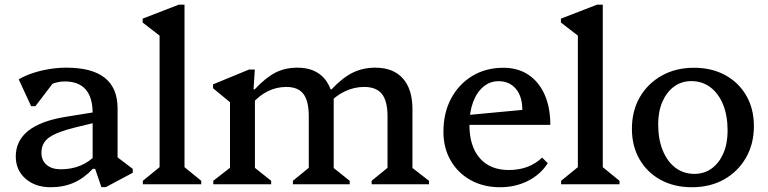

<svg xmlns="http://www.w3.org/2000/svg" viewBox="-20 -785 3274 818"><path d="M412 12.2 385.2 -65.9H374.7V-302.9Q374.7 -370.1 344.9 -404Q315.1 -438 256 -438Q224.9 -438 196.5 -425.2Q168.1 -412.4 150 -389.9L154.9 -473.5H238.2L130.9 -332.6H112.6L59.8 -446.9Q86.2 -462.5 119.3 -473.5Q152.5 -484.5 189.3 -490.6Q226.1 -496.7 262.9 -496.7Q371.9 -496.7 426.4 -453.5Q480.9 -410.3 480.9 -323.4V-85.3L439.5 -146.1L545.6 -65.5V-48.9L430.8 12.2ZM195.6 12.7Q130.4 12.7 88.8 -23.7Q47.2 -60.2 47.2 -117.9Q47.2 -252 257.1 -286.8L408.6 -311.3V-268.2L302 -242.4Q221.3 -222.5 188.9 -199.1Q156.5 -175.8 156.5 -134.8Q156.5 -101.6 178.5 -82.7Q200.5 -63.8 238.9 -63.8Q330.6 -63.8 389.7 -126.1V-65.9H375.6Q337.7 -25.6 294.1 -6.5Q250.4 12.7 195.6 12.7Z M588.6 0V-14.7L675.9 -86L659.9 -58V-666.7L702.9 -600.1L587.7 -689V-705.6L741.3 -765H766.1V-56.3L751 -85.1L837.4 -14.7V0Z M1563.3 0V-14.7L1646.8 -82.9L1631 -54.7V-289.9Q1631 -354.6 1607.1 -384.6Q1583.2 -414.6 1531.5 -414.6Q1488.5 -414.6 1448.4 -395.3Q1408.3 -376.1 1376.8 -340.2V-404.4H1392.6Q1439 -453.9 1482.5 -475.3Q1526.1 -496.7 1578.9 -496.7Q1655.4 -496.7 1696.3 -450.9Q1737.2 -405 1737.2 -319.6V-53L1721.2 -81.9L1807.7 -14.7V0ZM888.6 0V-14.7L975.9 -82.7L959.9 -54.7V-391.1L1002.9 -314L887.7 -409V-425.6L1040.8 -488.7H1065.6L1060.2 -404.4H1066.1V-53L1051 -81.9L1135.3 -14.7V0ZM1227.8 0V-14.7L1311.3 -82.9L1295.5 -54.7V-289.9Q1295.5 -354.6 1272.8 -384.6Q1250.1 -414.6 1200.1 -414.6Q1115.1 -414.6 1051.1 -340.2V-404.4H1065.2Q1112.4 -454.7 1153.6 -475.7Q1194.7 -496.7 1247.5 -496.7Q1321.5 -496.7 1361.6 -450.9Q1401.7 -405 1401.7 -319.6V-53L1385.7 -81.9L1470 -14.7V0ZM1348.7 -292V-378H1401.7V-292Z M2110.4 12.7Q2039.8 12.7 1985.2 -17.6Q1930.6 -47.8 1899.9 -101.4Q1869.2 -154.9 1869.2 -223.6Q1869.2 -304.3 1902 -365.5Q1934.8 -426.6 1992.3 -461.5Q2049.9 -496.3 2124.9 -496.3Q2186.1 -496.3 2230.9 -466.7Q2275.6 -437.1 2300.1 -382.4Q2324.6 -327.7 2324.6 -252.9H1941.8V-292L2205.3 -316.8Q2205.3 -374.3 2177.8 -406.7Q2150.3 -439.1 2104 -439.1Q2067.7 -439.1 2039.5 -415.6Q2011.2 -392.2 1995.6 -350.2Q1979.9 -308.2 1979.9 -253.4Q1979.9 -162.1 2023.9 -111.4Q2067.8 -60.7 2147.7 -60.7Q2234.5 -60.7 2289.6 -113.6L2313.7 -89.6Q2282.4 -41.1 2229 -14.2Q2175.7 12.7 2110.4 12.7Z M2370.6 0V-14.7L2457.9 -86L2441.9 -58V-666.7L2484.9 -600.1L2369.7 -689V-705.6L2523.3 -765H2548.1V-56.3L2533 -85.1L2619.4 -14.7V0Z M2927.5 12.7Q2852.2 12.7 2794.5 -18.8Q2736.8 -50.3 2704.5 -106.6Q2672.2 -162.8 2672.2 -236.1Q2672.2 -313 2706.1 -371.3Q2740 -429.6 2799.7 -463Q2859.4 -496.3 2936.6 -496.3Q3012.6 -496.3 3070 -464.8Q3127.4 -433.3 3159.6 -377.5Q3191.9 -321.6 3191.9 -247.5Q3191.9 -171.6 3158 -112.8Q3124.1 -54 3064.8 -20.6Q3005.6 12.7 2927.5 12.7ZM2938.6 -44.2Q2980.7 -44.2 3012.2 -67.3Q3043.8 -90.4 3061.9 -131.9Q3079.9 -173.5 3079.9 -228Q3079.9 -292.3 3060.7 -339.4Q3041.5 -386.6 3006.8 -413Q2972.1 -439.4 2925.5 -439.4Q2883.6 -439.4 2851.9 -416.3Q2820.2 -393.2 2802.2 -351.7Q2784.1 -310.1 2784.1 -255.6Q2784.1 -192.1 2803.4 -144.6Q2822.6 -97 2857.3 -70.6Q2892 -44.2 2938.6 -44.2Z"/></svg>

Font: Platypi Light
Style: Regular
Weight: 300
Designer: David Sargent
Foundry: Bolt Cutter Type
Version: Version 1.200